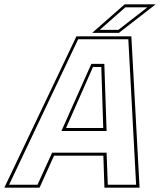

<svg xmlns="http://www.w3.org/2000/svg" viewBox="-67 -868 742 888"><path d="M-47 0 286.5 -700H540.5L578.5 0H416L411 -148H183L116 0ZM-25 -13.5H106.5L174 -162H426L431.5 -13.5H562.5L526.5 -686.5H294.5ZM217 -262 355.5 -572.5H415.5L426 -262ZM238.5 -276H410.5L401.5 -558H363ZM359.5 -716 509.5 -848H653L483 -716ZM394.5 -730H480.5L614.5 -834H512.5Z"/></svg>

Font: Tourney Thin Thin
Style: Italic
Weight: 250
Italic angle: -12°
Version: Version 1.015